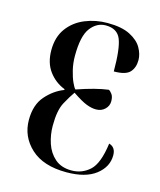

<svg xmlns="http://www.w3.org/2000/svg" viewBox="-90 -611 575 688"><g transform="rotate(15 198.0 -267.5)"><path d="M220 10Q134 10 88 -32.5Q42 -75 42 -137Q42 -193 71 -226Q100 -259 137 -273V-276Q101 -290 78 -321Q55 -352 55 -399Q55 -448 79 -480.5Q103 -513 142 -529Q181 -545 225 -545Q278 -545 309 -529Q340 -513 353 -490Q366 -467 366 -445Q366 -417 350.5 -400Q335 -383 291 -383Q291 -467 277.5 -501Q264 -535 221 -535Q188 -535 165 -505Q142 -475 142 -401Q142 -374 148 -349Q154 -324 162 -306.5Q170 -289 175 -285Q244 -309 291 -315Q297 -312 303.5 -303Q310 -294 310 -277Q310 -260 297 -247.5Q284 -235 264 -235Q248 -235 228.5 -242.5Q209 -250 175 -273Q162 -255 146 -225.5Q130 -196 130 -139Q130 -105 140.5 -73.5Q151 -42 174.5 -21.5Q198 -1 236 -1Q275 -1 303.5 -27Q332 -53 342 -129Q367 -122 367 -92Q367 -49 329 -19.5Q291 10 220 10Z"/></g></svg>

Font: Noto Serif Display ExtraCondensed
Style: Regular
Weight: 400
Width: 2
Designer: Monotype Design Team
Foundry: Monotype Imaging Inc.
Version: Version 2.009